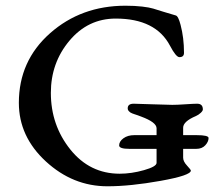

<svg xmlns="http://www.w3.org/2000/svg" viewBox="-20 -628 750 672"><path d="M433 -107Q397 -107 397 -119Q397 -133 412 -144Q427 -155 450 -155H668Q710 -155 710 -145Q710 -132 698.5 -119.5Q687 -107 667 -107ZM419 -608Q452 -608 477.5 -605Q503 -602 516 -598Q529 -594 553 -586.5Q577 -579 595 -574Q604 -572 612 -541Q624 -496 624 -443Q624 -428 608 -428Q596 -428 575 -468Q525 -563 385 -563Q288 -563 223 -485.5Q158 -408 158 -303Q158 -190 226 -105Q294 -20 399 -20Q440 -20 484 -32.5Q528 -45 528 -58V-179Q528 -200 474 -220Q469 -222 462 -224.5Q455 -227 451.5 -228Q448 -229 443 -231Q438 -233 436 -234.5Q434 -236 431.5 -238.5Q429 -241 428 -243.5Q427 -246 427 -249Q427 -265 448 -265Q460 -265 512.5 -263Q565 -261 583 -261Q600 -261 629 -263Q658 -265 670 -265Q690 -265 690 -245Q690 -240 682.5 -233Q675 -226 666 -222Q621 -203 621 -181V-76Q621 -63 634.5 -48.5Q648 -34 648 -31Q648 -14 542 5Q436 24 356 24Q235 24 140.5 -63Q46 -150 46 -268Q46 -415 155 -511.5Q264 -608 419 -608Z"/></svg>

Font: EB Garamond 08
Style: Regular
Weight: 400
Version: Version 0.016 ; ttfautohint (v1.5)